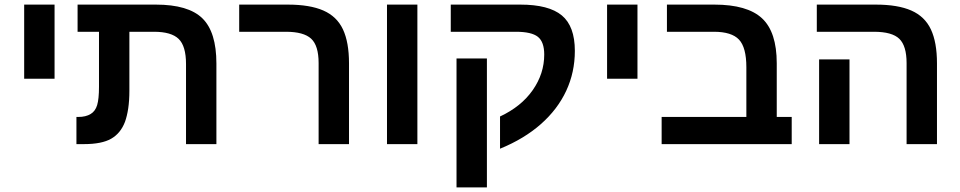

<svg xmlns="http://www.w3.org/2000/svg" viewBox="-20 -626 4170 834"><path d="M85 -284V-606H217V-284Z M410 -488H317V-606H657Q798 -606 859 -546.5Q920 -487 920 -350V0H788V-348Q788 -426 756 -457Q724 -488 649 -488H542V-232Q542 -189 537 -155.5Q532 -122 523 -97Q504 -47 463 -23.5Q422 0 345 0H312V-118H320Q353 -118 374 -131Q394 -143 402 -169.5Q410 -196 410 -249Z M1496 0H1364V-351.9Q1364 -428 1331.5 -458Q1299 -488 1222 -488H1019V-606H1230Q1326 -606 1384.6 -580.3Q1443.2 -554.6 1469.6 -498.6Q1496 -442.5 1496 -351Z M1661 0V-606H1793V0Z M1938 -606H2240Q2364 -606 2420.5 -559Q2477 -512 2477 -405Q2477 -312 2439.5 -231.5Q2402 -151 2329.5 -87Q2257 -23 2152 20V-120Q2244 -163 2294 -234.5Q2344 -306 2344 -389Q2344 -444 2316.5 -466Q2289 -488 2221 -488H1938ZM1963 -372H2095V188H1963Z M2617 -284V-606H2749V-284Z M2877 -488V-606H3083Q3226 -606 3290 -546.5Q3354 -487 3354 -351V-118H3419V0H2854V-118H3222V-334Q3222 -420 3190 -454Q3158 -488 3081 -488Z M4050 0H3918V-352Q3918 -426.6 3886.5 -457.3Q3855 -488 3776 -488H3528V-606H3784Q3880 -606 3938.6 -580.2Q3997.2 -554.4 4023.6 -498.2Q4050 -442 4050 -351ZM3670 -368V0H3538V-368Z"/></svg>

Font: Noto Sans Hebrew Droid
Style: Regular
Weight: 400
Designer: Monotype Design Team
Foundry: Monotype Imaging Inc.
Version: Version 1.100